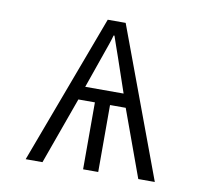

<svg xmlns="http://www.w3.org/2000/svg" viewBox="-65 -604 730 675"><g transform="rotate(10 300.0 -266.5)"><path d="M273 -410Q281 -433 286.5 -448.5Q292 -464 297 -482H300Q306 -464 311.5 -448.5Q317 -433 325 -410L367 -287H230ZM128 0 214 -239H273V0H327V-239H383L470 0H529L331 -533H267L68 0Z"/></g></svg>

Font: Noto Sans Mono UI Light
Style: Regular
Weight: 300
Designer: Monotype Design team
Foundry: Monotype Imaging Inc.
Version: 1.000